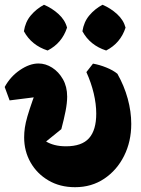

<svg xmlns="http://www.w3.org/2000/svg" viewBox="-22 -759 586 799"><path d="M290.5 20Q227.5 20 179.8 -8Q132 -36 105.2 -83Q78.5 -130 78.5 -187.2Q78.5 -207.2 81.4 -227.4Q84.2 -247.5 92.1 -274.8Q100 -302 114 -341.9Q128 -381.8 150.2 -441L151.2 -358L18 -341.2L-2.5 -397Q21.2 -440.5 61.2 -467.6Q101.2 -494.8 138.2 -494.8Q167.8 -494.8 195 -477.5Q222.2 -460.2 239.9 -429.2Q257.5 -398.2 257.5 -357Q257.5 -331 250.9 -296.9Q244.2 -262.8 233.2 -221.5L169.8 -170.2Q184.8 -161 205.5 -155.6Q226.2 -150.2 252.8 -150.2Q318.5 -150.2 348.5 -183.9Q378.5 -217.5 378.5 -286Q378.5 -326.2 368 -370.5Q357.5 -414.8 337.5 -459L365 -494.2Q392.2 -489.5 420.4 -478.1Q448.5 -466.8 466.5 -452Q494.8 -402.2 509.5 -348.5Q524.2 -294.8 524.2 -243.2Q524.2 -170.2 494.5 -110.6Q464.8 -51 412 -15.5Q359.2 20 290.5 20ZM419.8 -548.8Q352.5 -570.5 321 -628.8Q326.8 -667.5 349.5 -694.6Q372.2 -721.8 404.5 -739.2Q438 -725.2 465 -700.6Q492 -676 500.5 -644Q479.5 -579.5 419.8 -548.8ZM176.2 -548.8Q109 -570.5 77.5 -628.8Q83.2 -667.5 106 -694.6Q128.8 -721.8 161 -739.2Q194.5 -725.2 221.5 -700.6Q248.5 -676 257 -644Q236 -579.5 176.2 -548.8Z"/></svg>

Font: Eczar
Style: Regular
Weight: 400
Designer: Vaibhav Singh
Foundry: Rosetta Type Foundry
Version: Version 2.000